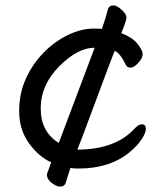

<svg xmlns="http://www.w3.org/2000/svg" viewBox="-20 -602 596 712"><path d="M203 90Q190 90 172 76.5Q154 63 154 45Q154 42 157.5 34Q161 26 166 10L170 0Q123 -21 87 -71.5Q51 -122 51 -190Q51 -256 76 -310.5Q101 -365 141.5 -406.5Q182 -448 231.5 -472Q281 -496 328 -496Q346 -496 358 -495Q371 -532 381 -570Q386 -582 401 -582Q413 -582 431 -566Q449 -550 449 -537Q449 -526 430 -479Q470 -464 489.5 -440Q509 -416 509 -401Q509 -386 492.5 -368.5Q476 -351 465 -351Q453 -351 448 -359Q424 -408 405 -413Q395 -389 336 -230Q277 -71 267 -47Q408 -48 478 -124Q493 -141 506 -141Q521 -141 521 -124Q521 -110 506 -86.5Q491 -63 460 -37Q387 23 271 23Q255 23 241 21L223 78Q218 90 203 90ZM198 -72 331 -425Q268 -425 199.5 -356Q131 -287 131 -200Q131 -113 198 -72Z"/></svg>

Font: LXGW WenKai TC
Style: Bold
Weight: 700
Designer: LXGW / Fontworks Inc.
Foundry: LXGW / Fontworks Inc.
Version: Version 1.330;April 28, 2024